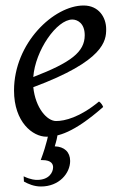

<svg xmlns="http://www.w3.org/2000/svg" viewBox="-20 -477 433 698"><path d="M288 -349C288 -288 238 -250 101 -197C108 -293 186 -406 243 -406C261 -406 288 -393 288 -349ZM284 -457C176 -457 31 -321 31 -148C31 -33 99 20 149 20C190 20 247 7 355 -88C354 -92 348 -103 340 -108C270 -50 215 -37 184 -37C151 -37 109 -84 101 -160C359 -256 366 -329 366 -371C366 -414 339 -457 284 -457ZM179 55C185 36 188 23 192 -1L159 -2C156 9 151 44 128 105H134C168 105 173 121 173 131C173 149 159 177 115 177C110 177 93 177 66 164L67 183C83 192 104 201 129 201C195 201 235 153 235 108C235 76 214 56 179 55Z"/></svg>

Font: Temporarium
Style: Italic
Weight: 400
Italic angle: -7°
Version: Version 1.1